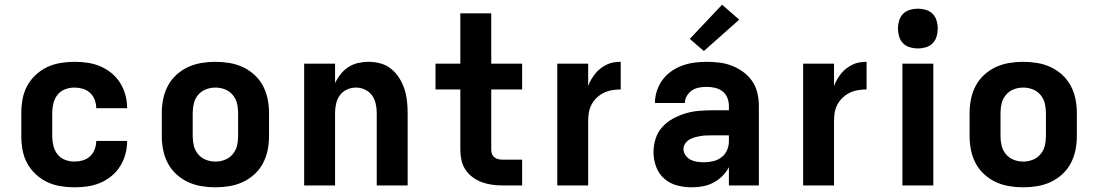

<svg xmlns="http://www.w3.org/2000/svg" viewBox="-20 -792 4690 820"><path d="M298 8Q268 8 238 3Q208 -2 181.5 -14.5Q155 -27 132.5 -48Q110 -69 96 -95Q82 -121 76.5 -150.5Q71 -180 71 -210V-310Q71 -340 76.5 -369.5Q82 -399 96 -425Q110 -451 132.5 -472Q155 -493 181.5 -505.5Q208 -518 238 -523Q268 -528 298 -528Q326 -528 354 -524Q382 -520 408 -509Q434 -498 456 -480Q478 -462 493 -438Q508 -414 515.5 -386.5Q523 -359 523 -331V-330H391Q391 -348 384.5 -365.5Q378 -383 364.5 -395.5Q351 -408 333.5 -413Q316 -418 298 -418Q277 -418 257.5 -410.5Q238 -403 225.5 -387Q213 -371 208 -350.5Q203 -330 203 -310V-210Q203 -190 208 -169.5Q213 -149 225.5 -133Q238 -117 257.5 -109.5Q277 -102 298 -102Q316 -102 333.5 -107Q351 -112 364.5 -124.5Q378 -137 384.5 -154.5Q391 -172 391 -190H523V-189Q523 -161 515.5 -133.5Q508 -106 493 -82Q478 -58 456 -40Q434 -22 408 -11Q382 0 354 4Q326 8 298 8Z M900 8Q870 8 840 3Q810 -2 783 -14.5Q756 -27 733.5 -47.5Q711 -68 697 -94.5Q683 -121 677 -150.5Q671 -180 671 -210V-310Q671 -340 677 -369.5Q683 -399 697 -425.5Q711 -452 733.5 -472.5Q756 -493 783 -505.5Q810 -518 840 -523Q870 -528 900 -528Q930 -528 960 -523Q990 -518 1017 -505.5Q1044 -493 1066.5 -472.5Q1089 -452 1103 -425.5Q1117 -399 1123 -369.5Q1129 -340 1129 -310V-210Q1129 -180 1123 -150.5Q1117 -121 1103 -94.5Q1089 -68 1066.5 -47.5Q1044 -27 1017 -14.5Q990 -2 960 3Q930 8 900 8ZM900 -102Q921 -102 940.5 -109.5Q960 -117 973.5 -133Q987 -149 992 -169Q997 -189 997 -210V-310Q997 -331 992 -351Q987 -371 973.5 -387Q960 -403 940.5 -410.5Q921 -418 900 -418Q879 -418 859.5 -410.5Q840 -403 826.5 -387Q813 -371 808 -351Q803 -331 803 -310V-210Q803 -189 808 -169Q813 -149 826.5 -133Q840 -117 859.5 -109.5Q879 -102 900 -102Z M1279 0V-520H1411V-437Q1421 -458 1435 -475.5Q1449 -493 1468 -505.5Q1487 -518 1509.5 -523Q1532 -528 1554 -528Q1580 -528 1605.5 -521Q1631 -514 1651 -497.5Q1671 -481 1685 -459Q1699 -437 1707 -412.5Q1715 -388 1718 -362Q1721 -336 1721 -310V0H1589V-310Q1589 -330 1584.5 -349.5Q1580 -369 1568.5 -385Q1557 -401 1538.5 -409.5Q1520 -418 1500 -418Q1480 -418 1461.5 -409.5Q1443 -401 1431.5 -385Q1420 -369 1415.5 -349.5Q1411 -330 1411 -310V0Z M2127 0Q2105 0 2082.5 -3Q2060 -6 2039 -13.5Q2018 -21 1999.5 -34.5Q1981 -48 1968.5 -66.5Q1956 -85 1951 -107Q1946 -129 1946 -152V-410H1840V-520H1946V-735H2078V-520H2210V-410H2078V-152Q2078 -142 2081.5 -133.5Q2085 -125 2092.5 -119.5Q2100 -114 2109 -112Q2118 -110 2127 -110H2210V0Z M2360 0V-520H2492V-424Q2497 -439 2505 -452.5Q2513 -466 2522.5 -478Q2532 -490 2544.5 -499.5Q2557 -509 2571 -516Q2585 -523 2600.5 -525.5Q2616 -528 2631 -528V-410Q2613 -410 2594.5 -407Q2576 -404 2559.5 -396Q2543 -388 2529.5 -375.5Q2516 -363 2507 -346.5Q2498 -330 2495 -312Q2492 -294 2492 -276V0Z M2935 8Q2903 8 2872 0Q2841 -8 2817 -29Q2793 -50 2782 -80.5Q2771 -111 2771 -142Q2771 -171 2780 -199.5Q2789 -228 2808.5 -249.5Q2828 -271 2853.5 -285Q2879 -299 2907 -307.5Q2935 -316 2964 -318.5Q2993 -321 3022 -321H3093V-341Q3093 -358 3086 -375Q3079 -392 3065 -402.5Q3051 -413 3033.5 -417Q3016 -421 2998 -421Q2982 -421 2965.5 -418Q2949 -415 2935.5 -406Q2922 -397 2913.5 -382.5Q2905 -368 2905 -352H2777Q2777 -378 2785.5 -404Q2794 -430 2809.5 -451Q2825 -472 2847 -487.5Q2869 -503 2894 -512Q2919 -521 2945.5 -524.5Q2972 -528 2998 -528Q3026 -528 3053.5 -524.5Q3081 -521 3106.5 -511Q3132 -501 3154.5 -484.5Q3177 -468 3192.5 -445.5Q3208 -423 3214.5 -395.5Q3221 -368 3221 -341V0H3093V-78Q3082 -57 3065 -40Q3048 -23 3027 -12Q3006 -1 2982.5 3.5Q2959 8 2935 8ZM2986 -99Q3006 -99 3025.5 -103.5Q3045 -108 3061 -120Q3077 -132 3085 -150.5Q3093 -169 3093 -189V-214H3022Q3010 -214 2997 -213.5Q2984 -213 2972 -211Q2960 -209 2947.5 -205.5Q2935 -202 2924.5 -196Q2914 -190 2906.5 -179Q2899 -168 2899 -156Q2899 -141 2908 -128.5Q2917 -116 2930 -109.5Q2943 -103 2957.5 -101Q2972 -99 2986 -99ZM2986 -574 2926 -626 3064 -772 3137 -708Z M3410 0V-520H3542V-424Q3547 -439 3555 -452.5Q3563 -466 3572.5 -478Q3582 -490 3594.5 -499.5Q3607 -509 3621 -516Q3635 -523 3650.5 -525.5Q3666 -528 3681 -528V-410Q3663 -410 3644.5 -407Q3626 -404 3609.5 -396Q3593 -388 3579.5 -375.5Q3566 -363 3557 -346.5Q3548 -330 3545 -312Q3542 -294 3542 -276V0Z M3834 0V-520H3966V0ZM3900 -585Q3883 -585 3866 -590Q3849 -595 3837 -607Q3825 -619 3820 -636Q3815 -653 3815 -670Q3815 -687 3820 -704Q3825 -721 3837 -733Q3849 -745 3866 -750Q3883 -755 3900 -755Q3917 -755 3934 -750Q3951 -745 3963 -733Q3975 -721 3980 -704Q3985 -687 3985 -670Q3985 -653 3980 -636Q3975 -619 3963 -607Q3951 -595 3934 -590Q3917 -585 3900 -585Z M4350 8Q4320 8 4290 3Q4260 -2 4233 -14.5Q4206 -27 4183.5 -47.5Q4161 -68 4147 -94.5Q4133 -121 4127 -150.5Q4121 -180 4121 -210V-310Q4121 -340 4127 -369.5Q4133 -399 4147 -425.5Q4161 -452 4183.5 -472.5Q4206 -493 4233 -505.5Q4260 -518 4290 -523Q4320 -528 4350 -528Q4380 -528 4410 -523Q4440 -518 4467 -505.5Q4494 -493 4516.5 -472.5Q4539 -452 4553 -425.5Q4567 -399 4573 -369.5Q4579 -340 4579 -310V-210Q4579 -180 4573 -150.5Q4567 -121 4553 -94.5Q4539 -68 4516.5 -47.5Q4494 -27 4467 -14.5Q4440 -2 4410 3Q4380 8 4350 8ZM4350 -102Q4371 -102 4390.5 -109.5Q4410 -117 4423.5 -133Q4437 -149 4442 -169Q4447 -189 4447 -210V-310Q4447 -331 4442 -351Q4437 -371 4423.5 -387Q4410 -403 4390.5 -410.5Q4371 -418 4350 -418Q4329 -418 4309.5 -410.5Q4290 -403 4276.5 -387Q4263 -371 4258 -351Q4253 -331 4253 -310V-210Q4253 -189 4258 -169Q4263 -149 4276.5 -133Q4290 -117 4309.5 -109.5Q4329 -102 4350 -102Z"/></svg>

Font: Iosevka Aile Extrabold
Style: Regular
Weight: 800
Designer: Belleve Invis
Foundry: Belleve Invis
Version: Version 27.3.5; ttfautohint (v1.8.4)